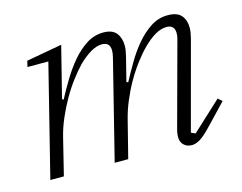

<svg xmlns="http://www.w3.org/2000/svg" viewBox="-80 -646 986 781"><g transform="rotate(-15 413.0 -256.0)"><path d="M640 12Q619 12 606 -0.5Q593 -13 593 -33Q593 -51 599 -71L693 -418Q697 -431 697 -444Q697 -479 663 -479Q640 -479 615 -464.5Q590 -450 564 -424Q541 -401 518 -370.5Q495 -340 475 -305Q455 -270 439 -232Q423 -194 414 -158L374 0H317L421 -416Q425 -432 425 -444Q425 -479 391 -479Q369 -479 344 -464.5Q319 -450 292 -424Q270 -401 247 -370.5Q224 -340 204 -305Q184 -270 167.5 -232Q151 -194 142 -158L103 0H46L163 -468H75L81 -493L231 -520L177 -305L183 -302Q202 -338 225.5 -377Q249 -416 276.5 -448.5Q304 -481 337 -502.5Q370 -524 409 -524Q447 -524 463.5 -503Q480 -482 480 -450Q480 -439 478 -428Q476 -417 473 -404L448 -305L455 -302Q474 -338 497 -377Q520 -416 547.5 -448.5Q575 -481 608 -502.5Q641 -524 680 -524Q720 -524 737 -504Q754 -484 754 -452Q754 -441 752 -430Q750 -419 747 -407L648 -38L666 -30L789 -144L806 -129L727 -46Q694 -11 675 0.5Q656 12 640 12Z"/></g></svg>

Font: IBM Plex Serif Light
Style: Italic
Weight: 300
Italic angle: -14°
Designer: Mike Abbink, Paul van der Laan, Pieter van Rosmalen
Foundry: Bold Monday
Version: Version 3.001